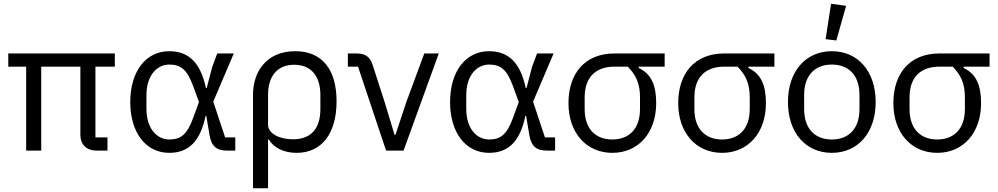

<svg xmlns="http://www.w3.org/2000/svg" viewBox="-20 -800 5302 1020"><path d="M487 -446H590V-516H24V-446H119V0H199V-446H407V-82C407 -36 437 0 492 0H551V-70H487Z M1230 -70H1176L1113 -260L1222 -516H1134L1107 -443L1078 -332H1074C1046 -464 985 -528 879 -528C755 -528 672 -421 672 -258C672 -95 755 12 879 12C987 12 1045 -55 1072 -184H1076L1093 -83C1103 -23 1131 0 1185 0H1230ZM879 -59C816 -59 758 -114 758 -222V-294C758 -402 816 -457 879 -457C939 -457 973 -433 1006 -343L1037 -258L1006 -173C973 -83 939 -59 879 -59Z M1324 200H1404V-59H1408C1435 -14 1489 12 1556 12C1688 12 1768 -89 1768 -262C1768 -430 1692 -528 1548 -528C1400 -528 1324 -424 1324 -296ZM1536 -60C1467 -60 1404 -89 1404 -137V-295C1404 -398 1455 -456 1543 -456C1631 -456 1682 -398 1682 -295V-221C1682 -118 1634 -60 1536 -60Z M2124 0 2311 -516H2234L2139 -259L2081 -84H2076L2023 -259L1959 -457C1944 -502 1917 -516 1873 -516H1828V-446H1882L2031 0Z M2929 -70H2875L2812 -260L2921 -516H2833L2806 -443L2777 -332H2773C2745 -464 2684 -528 2578 -528C2454 -528 2371 -421 2371 -258C2371 -95 2454 12 2578 12C2686 12 2744 -55 2771 -184H2775L2792 -83C2802 -23 2830 0 2884 0H2929ZM2578 -59C2515 -59 2457 -114 2457 -222V-294C2457 -402 2515 -457 2578 -457C2638 -457 2672 -433 2705 -343L2736 -258L2705 -173C2672 -83 2638 -59 2578 -59Z M3511 -446V-516H3245C3087 -516 3000 -410 3000 -252C3000 -94 3095 12 3233 12C3371 12 3466 -94 3466 -252C3466 -349 3439 -408 3373 -439V-446ZM3315 -446C3359 -401 3380 -356 3380 -283V-221C3380 -112 3319 -59 3233 -59C3147 -59 3086 -112 3086 -221V-283C3086 -392 3147 -446 3245 -446Z M4094 -446V-516H3828C3670 -516 3583 -410 3583 -252C3583 -94 3678 12 3816 12C3954 12 4049 -94 4049 -252C4049 -349 4022 -408 3956 -439V-446ZM3898 -446C3942 -401 3963 -356 3963 -283V-221C3963 -112 3902 -59 3816 -59C3730 -59 3669 -112 3669 -221V-283C3669 -392 3730 -446 3828 -446Z M4475 -769 4395 -780 4366 -592 4423 -585ZM4399 12C4537 12 4632 -94 4632 -258C4632 -422 4537 -528 4399 -528C4261 -528 4166 -422 4166 -258C4166 -94 4261 12 4399 12ZM4399 -59C4313 -59 4252 -112 4252 -221V-295C4252 -404 4313 -457 4399 -457C4485 -457 4546 -404 4546 -295V-221C4546 -112 4485 -59 4399 -59Z M5237 -446V-516H4971C4813 -516 4726 -410 4726 -252C4726 -94 4821 12 4959 12C5097 12 5192 -94 5192 -252C5192 -349 5165 -408 5099 -439V-446ZM5041 -446C5085 -401 5106 -356 5106 -283V-221C5106 -112 5045 -59 4959 -59C4873 -59 4812 -112 4812 -221V-283C4812 -392 4873 -446 4971 -446Z"/></svg>

Font: LVC Sans
Style: Regular
Weight: 400
Designer: Mike Abbink, Paul van der Laan, Pieter van Rosmalen
Foundry: Bold Monday
Version: Version 3.0